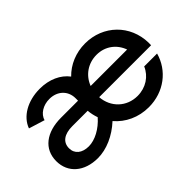

<svg xmlns="http://www.w3.org/2000/svg" viewBox="-65 -650 894 894"><g transform="rotate(-45 382.5 -203.0)"><path d="M731 -205.1C729 -324.2 638.2 -412.6 519 -412.6C457.5 -412.6 402.8 -388.7 364.3 -349.1C334.5 -388.7 283.2 -412.6 220.7 -412.6C140.1 -412.6 75.2 -374.5 54.7 -317.4L133.3 -293C141.6 -325.2 178.2 -347.7 219.2 -347.2C271 -347.2 307.6 -312.5 307.6 -263.2V-247.1H195.8C99.1 -247.1 36.6 -199.7 36.6 -119.6C36.6 -43 95.2 7.8 184.1 7.8C241.7 7.8 303.2 -19.5 354 -66.4C393.1 -20.5 451.7 7.8 519.5 7.8C620.1 7.8 699.2 -54.7 723.1 -142.1H638.2C618.7 -96.2 573.7 -66.4 519.5 -66.4C447.8 -66.4 394 -118.2 388.7 -189H730.5ZM519.5 -337.4C575.7 -337.4 619.6 -304.2 637.7 -253.9H397.5C416.5 -303.7 461.9 -337.4 519.5 -337.4ZM192.9 -61C148.9 -61 121.1 -83.5 121.1 -120.1C121.1 -160.2 152.3 -182.1 204.6 -182.1H306.2C307.6 -163.1 312 -145 317.9 -127.9C282.2 -86.9 233.9 -61 192.9 -61Z"/></g></svg>

Font: Now Medium
Style: Regular
Weight: 500
Designer: Alfredo Marco Pradil
Foundry: Alfredo Marco Pradil
Version: Version 1.200;hotconv 1.0.109;makeotfexe 2.5.65596